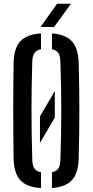

<svg xmlns="http://www.w3.org/2000/svg" viewBox="-20 -982 487 1009"><path d="M190 -231V-370.5L268 -503.5V-364ZM195.5 6.5Q120 1.5 86.5 -35.2Q53 -72 51.5 -149.5Q50.5 -220.5 50 -282Q49.5 -343.5 49.5 -401.8Q49.5 -460 50 -520.8Q50.5 -581.5 51.5 -650.5Q53 -728 86.5 -764.8Q120 -801.5 195.5 -806.5V-723.5Q171 -718.5 160.5 -702.5Q150 -686.5 149.5 -654.5Q147.5 -584.5 146.5 -523Q145.5 -461.5 145.5 -402.5Q145.5 -343.5 146.5 -281Q147.5 -218.5 149.5 -145.5Q150 -113 160.5 -97.2Q171 -81.5 195.5 -76.5ZM253 6.5V-77Q277.5 -81.5 287.2 -97.5Q297 -113.5 297.5 -145.5Q300 -217 301 -279Q302 -341 302 -399.8Q302 -458.5 301 -520.8Q300 -583 297.5 -654.5Q297 -686.5 287.2 -702.5Q277.5 -718.5 253 -723V-806.5Q325.5 -801 358.5 -764Q391.5 -727 393.5 -650.5Q395.5 -581.5 396.2 -520.8Q397 -460 397 -401.5Q397 -343 396.2 -281.8Q395.5 -220.5 393.5 -149.5Q391.5 -72.5 358.5 -36Q325.5 0.5 253 6.5ZM193 -840 280 -962.5H353L264 -840Z"/></svg>

Font: Big Shoulders Stencil Text Thin SemiBold
Style: Regular
Weight: 600
Version: Version 2.001